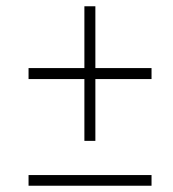

<svg xmlns="http://www.w3.org/2000/svg" viewBox="-20 -592 550 612"><path d="M249 -143V-340H71V-375H249V-572H284V-375H463V-340H284V-143ZM71 0V-34H463V0Z"/></svg>

Font: Noto Serif SemiCondensed ExtraLight
Style: Italic
Weight: 200
Width: 4
Italic angle: -12°
Designer: Monotype Design Team
Foundry: Monotype Imaging Inc.
Version: Version 2.013